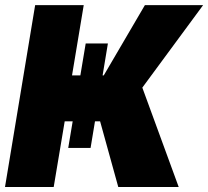

<svg xmlns="http://www.w3.org/2000/svg" viewBox="-20 -748 832 768"><path d="M322.8 -574.2H411.6L342.3 -156.2H252.9ZM0 0 120.6 -727.5H314.9L268.1 -446.3H395L559.6 -727.5H792.5L549.3 -397.5L694.8 0H453.1L380.4 -262.7H238.8L194.8 0Z"/></svg>

Font: Inter 20pt Black
Style: Italic
Weight: 900
Italic angle: -9.3988°
Version: Version 4.001;git-66647c0bb